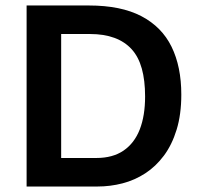

<svg xmlns="http://www.w3.org/2000/svg" viewBox="-20 -680 733 700"><path d="M139 0V-104H331Q391 -104 430.5 -131Q470 -158 489.5 -208Q509 -258 509 -328Q509 -387 497 -430Q485 -473 460 -500.5Q435 -528 397 -542Q359 -556 308 -556H139V-660H304Q421 -660 495.5 -621Q570 -582 605.5 -509.5Q641 -437 641 -335Q641 -263 624 -207.5Q607 -152 577.5 -112.5Q548 -73 509.5 -48Q471 -23 426.5 -11.5Q382 0 335 0ZM77 0V-660H203V0Z"/></svg>

Font: Bricolage Grotesque 16pt SemiBold
Style: Regular
Weight: 600
Version: Version 1.001;gftools[0.9.33.dev8+g029e19f]